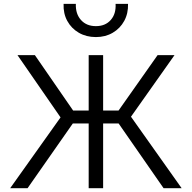

<svg xmlns="http://www.w3.org/2000/svg" viewBox="-20 -990 1008 1010"><path d="M840.5 0 580 -375 809 -700H898L669 -376L935.5 0ZM33.5 0 298.5 -372.5 72 -700H163.5L387.5 -375.5L125 0ZM446.5 0V-340.5H331V-408.5H446.5V-700H522.5V-408.5H637.5V-340.5H522.5V0ZM484.5 -795Q433.5 -795 394.5 -817.8Q355.5 -840.5 334 -879.8Q312.5 -919 314.5 -969.5H379Q377 -917 406 -884.8Q435 -852.5 484.5 -852.5Q534 -852.5 562.5 -884.8Q591 -917 588 -969.5H653.5Q655 -919.5 633.5 -880Q612 -840.5 573.2 -817.8Q534.5 -795 484.5 -795Z"/></svg>

Font: Geologica Cursive ExtraLight
Style: Regular
Weight: 250
Designer: Sindre Bremnes, Frode Helland
Foundry: Monokrom Skriftforlag AS
Version: Version 1.010;gftools[0.9.28]